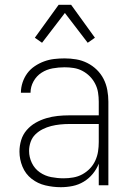

<svg xmlns="http://www.w3.org/2000/svg" viewBox="-20 -771 540 799"><path d="M233 8Q201 8 169 0.5Q137 -7 111.5 -27Q86 -47 73.5 -77.5Q61 -108 61 -140Q61 -164 68 -187.5Q75 -211 91 -229.5Q107 -248 128 -260Q149 -272 172.5 -279Q196 -286 220 -288.5Q244 -291 268 -291H391V-348Q391 -367 388 -386Q385 -405 376 -422.5Q367 -440 353.5 -453.5Q340 -467 323 -476Q306 -485 287 -488Q268 -491 249 -491Q224 -491 199 -486.5Q174 -482 153 -468.5Q132 -455 119.5 -432.5Q107 -410 107 -385H67Q67 -407 74 -428Q81 -449 93.5 -466Q106 -483 124.5 -495.5Q143 -508 163.5 -515.5Q184 -523 205.5 -525.5Q227 -528 249 -528Q273 -528 297 -524Q321 -520 343 -509Q365 -498 382.5 -481Q400 -464 411 -442.5Q422 -421 426.5 -396.5Q431 -372 431 -348V0H391V-90Q382 -67 366 -47.5Q350 -28 328.5 -15Q307 -2 282.5 3Q258 8 233 8ZM245 -29Q265 -29 285 -32.5Q305 -36 322.5 -45.5Q340 -55 354 -69.5Q368 -84 376.5 -102.5Q385 -121 388 -140.5Q391 -160 391 -180V-255H268Q249 -255 230 -253Q211 -251 193 -246.5Q175 -242 158 -233.5Q141 -225 127.5 -212Q114 -199 107.5 -180.5Q101 -162 101 -143Q101 -117 112.5 -93Q124 -69 145.5 -54Q167 -39 193 -34Q219 -29 245 -29ZM155 -593 125 -614 224 -751H276L375 -614L345 -593L250 -717Z"/></svg>

Font: Iosevka Term Curly Extralight
Style: Regular
Weight: 200
Designer: Belleve Invis
Foundry: Belleve Invis
Version: Version 32.3.0